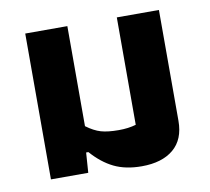

<svg xmlns="http://www.w3.org/2000/svg" viewBox="-64 -588 732 669"><g transform="rotate(-10 301.5 -253.0)"><path d="M211 -71H203L198 0H66V-516H215V-162Q242 -142 266 -135Q290 -128 329 -128Q363 -128 390 -136V-516H539V-124Q539 -58 498.5 -24Q458 10 386 10Q329 10 288 -10Q247 -30 211 -71Z"/></g></svg>

Font: Athiti
Style: Bold
Weight: 700
Designer: CadsonDemak Team
Foundry: CadsonDemak
Version: Version 1.033